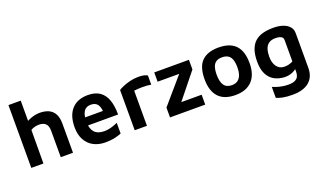

<svg xmlns="http://www.w3.org/2000/svg" viewBox="-86 -1261 3422 2034"><g transform="rotate(-20 1625.0 -244.5)"><path d="M68 0V-708H206.6V-411.2L151.8 -443.4Q191.6 -476.4 244.4 -497.3Q297.2 -518.2 351 -518.2Q406.6 -518.2 448.7 -499.7Q490.8 -481.2 514.5 -439.3Q538.2 -397.4 538.2 -326.6V0H400.2V-300.2Q400.2 -352.8 374.5 -377.9Q348.8 -403 299.2 -403Q273.2 -403 248.2 -395.7Q223.2 -388.4 206.6 -377.4L204.8 0Z M899.8 15Q823.6 15 766.4 -16Q709.2 -47 677.6 -105.7Q646 -164.4 646 -246.4Q646 -378.4 710.5 -449.5Q775 -520.6 893.8 -520.6Q976.8 -520.6 1027.8 -484.3Q1078.8 -448 1102.4 -380.4Q1126 -312.8 1125.6 -217.2H737.8L725.4 -307.8H1013.2L990.6 -266.6Q988.8 -346.4 964.6 -380.1Q940.4 -413.8 888.4 -413.8Q856.4 -413.8 833.1 -399.1Q809.8 -384.4 796.8 -350.1Q783.8 -315.8 783.8 -256.2Q783.8 -180.8 819.4 -140.8Q855 -100.8 930.8 -100.8Q959.6 -100.8 988.1 -107.2Q1016.6 -113.6 1040.6 -122.4Q1064.6 -131.2 1082 -139V-18.8Q1046.6 -3.6 1002.2 5.7Q957.8 15 899.8 15Z M1234 0V-453.6Q1247.8 -464 1283.5 -479.6Q1319.2 -495.2 1366.2 -507Q1413.2 -518.8 1460.4 -518.8Q1502 -518.8 1526.2 -512.6Q1550.4 -506.4 1563.8 -497.2V-394.2Q1545 -397.8 1519.3 -399.9Q1493.6 -402 1466.4 -401.9Q1439.2 -401.8 1414.4 -400.2Q1389.6 -398.6 1372 -395.8V0Z M1632 0V-110.6L1907 -430.2L1921.4 -400.4H1637.8V-505H2028.8V-396.4L1770.6 -75.6L1766.4 -111.4H2028.8V0Z M2366.8 15Q2240.2 15 2177.1 -53.6Q2114 -122.2 2114 -254Q2114 -394.8 2178.3 -457.7Q2242.6 -520.6 2366 -520.6Q2450.6 -520.6 2507.3 -491.7Q2564 -462.8 2592.5 -403.7Q2621 -344.6 2621 -254Q2621 -122.6 2554.9 -53.8Q2488.8 15 2366.8 15ZM2366.4 -96.6Q2406 -96.6 2432.4 -115.3Q2458.8 -134 2471.5 -169.2Q2484.2 -204.4 2484.2 -254Q2484.2 -310 2471.3 -344.5Q2458.4 -379 2431.8 -394.6Q2405.2 -410.2 2366.4 -410.2Q2325.6 -410.2 2300 -393.8Q2274.4 -377.4 2262.6 -342.7Q2250.8 -308 2250.8 -254Q2250.8 -176.2 2278.3 -136.4Q2305.8 -96.6 2366.4 -96.6Z M2924.2 15Q2854.4 12 2804.5 -16.4Q2754.6 -44.8 2727.8 -99.8Q2701 -154.8 2701 -237.2Q2701 -321.4 2721.9 -376.4Q2742.8 -431.4 2780.5 -462.3Q2818.2 -493.2 2869.8 -505.8Q2921.4 -518.4 2982.8 -518.4Q3043.2 -518.4 3089.5 -502.9Q3135.8 -487.4 3162.1 -457.7Q3188.4 -428 3188.4 -383.6V8.4Q3188.4 58.2 3172.5 97Q3156.6 135.8 3124.7 163.2Q3092.8 190.6 3045.8 204.8Q2998.8 219 2936 219Q2872.2 219 2826.8 210.1Q2781.4 201.2 2755.6 188.2V65.6Q2771 72.4 2798.7 81.3Q2826.4 90.2 2860.5 96.6Q2894.6 103 2929.8 103Q2979.8 103 3006.3 89.5Q3032.8 76 3042.8 53.6Q3052.8 31.2 3052.8 3.2V-77L3082 -55.6Q3065 -34.8 3041.9 -18.9Q3018.8 -3 2989.1 6Q2959.4 15 2924.2 15ZM2957.2 -90Q2983.4 -90 3007.7 -96.1Q3032 -102.2 3052.8 -114.2V-353.8Q3052.8 -376.4 3040.6 -387.6Q3028.4 -398.8 3009 -403.1Q2989.6 -407.4 2968 -407.4Q2918.4 -407.4 2890.4 -386.1Q2862.4 -364.8 2850.9 -328Q2839.4 -291.2 2839.4 -244.4Q2839.4 -173.8 2870.8 -131.9Q2902.2 -90 2957.2 -90Z"/></g></svg>

Font: Maven Pro VF Beta
Style: Regular
Weight: 400
Designer: Joe Prince
Foundry: Joe Prince
Version: Version 2.002